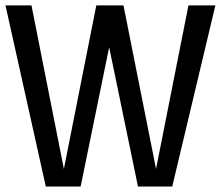

<svg xmlns="http://www.w3.org/2000/svg" viewBox="-22 -680 807 700"><path d="M606 0H481L376 -507.8L272 0H145L-2 -660.2H92.8L210.9 -64L329.1 -660.2H428.2L546.9 -64L665 -660.2H763.2Z"/></svg>

Font: Sansita Light
Style: Regular
Weight: 300
Designer: Pablo Cosgaya
Foundry: Omnibus-Type
Version: Version 1.006;hotconv 1.0.109;makeotfexe 2.5.65596